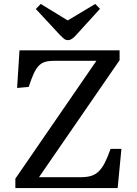

<svg xmlns="http://www.w3.org/2000/svg" viewBox="-20 -956 697 976"><path d="M58.1 0V-47.9L470.2 -647H255.9Q229 -647 210 -641.6Q190.9 -636.2 177 -621.6Q163.1 -606.9 151.1 -581.1Q139.2 -555.2 126 -514.2L66.9 -508.8L79.1 -700.2H587.9V-649.9L178.2 -55.2H389.2Q419.9 -55.2 441.9 -61.5Q463.9 -67.9 481 -84Q498 -100.1 512.5 -127.9Q526.9 -155.8 542 -199.2H597.2L578.1 0ZM324.2 -752Q314.5 -752 305.9 -758.5Q297.4 -765.1 283.2 -779.8L162.1 -910.2L187 -936L324.2 -852.1L464.4 -936L488.3 -911.1L363.3 -773.9Q354.5 -764.2 345 -758.1Q335.4 -752 324.2 -752Z"/></svg>

Font: Literata
Style: Regular
Weight: 400
Designer: Latin by Veronika Burian and Jose Scaglione. Greek by Irene Vlachou. Cyrillic by Vera Evstafieva.
Foundry: TypeTogether
Version: Version 3.002